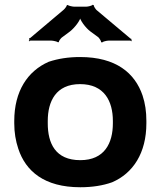

<svg xmlns="http://www.w3.org/2000/svg" viewBox="-20 -778 667 808"><path d="M40 -269V-259C40 -220 46 -185 57 -152C88 -58 166 10 318 10C368 10 413 3 452 -11C540 -49 596 -134 596 -259V-269C596 -308 591 -343 580 -376C548 -470 469 -538 317 -538C267 -538 224 -531 185 -518C96 -479 40 -394 40 -269ZM455 -269V-259C455 -176 420 -104 318 -104C213 -104 181 -175 181 -259V-269C181 -351 215 -424 317 -424C419 -424 455 -352 455 -269ZM530 -615 386 -736C382 -740 373 -753 375 -756L370 -758C368 -754 350 -750 344 -750H291C285 -750 267 -754 265 -757L261 -756C262 -753 252 -740 248 -737L107 -618C106 -617 104 -617 103 -617L102 -614C102 -613 104 -612 104 -611C104 -609 102 -607 101 -606L103 -604C104 -605 106 -607 108 -607H197C203 -607 222 -603 224 -600L228 -601C226 -604 236 -617 240 -620L275 -646C294 -661 320 -694 320 -710H315C315 -694 341 -660 360 -646L394 -621C398 -617 407 -604 405 -601L410 -599C411 -603 430 -607 436 -607H529C530 -607 531 -605 532 -604L535 -607C534 -608 532 -609 532 -610C532 -611 533 -611 534 -612L532 -615Z"/></svg>

Font: Asimov
Style: EdgeWide
Weight: 500
Designer: Google
Version: Version 2.000980: 2014